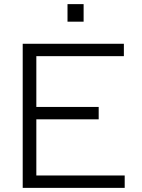

<svg xmlns="http://www.w3.org/2000/svg" viewBox="-20 -910 690 930"><path d="M90 0V-698H580V-638H156V-392H458V-332H156V-60H584V0ZM307 -805V-890H385V-805Z"/></svg>

Font: Azeret Mono Thin ExtraLight
Style: Regular
Weight: 250
Version: Version 1.002